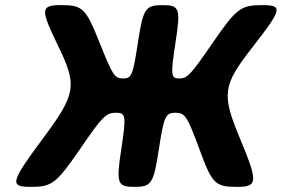

<svg xmlns="http://www.w3.org/2000/svg" viewBox="-20 -731 1102 751"><path d="M761 -145C809 -13 822 0 906 0C989 0 990 -18 918 -191C846 -364 851 -397 968 -547C1084 -696 1088 -711 1005 -711C922 -711 905 -698 815 -568C725 -437 713 -424 681 -424C648 -424 647 -437 667 -568C687 -698 682 -711 616 -711C549 -711 540 -698 520 -568C500 -437 495 -424 462 -424C428 -424 420 -437 368 -568C316 -698 303 -711 220 -711C137 -711 137 -696 210 -546C282 -396 277 -363 149 -191C21 -18 16 0 100 0C183 0 200 -13 291 -145C381 -277 395 -290 434 -290C473 -290 474 -277 454 -145C434 -13 439 0 506 0C572 0 581 -13 601 -145C621 -277 628 -290 666 -290C704 -290 712 -277 761 -145Z"/></svg>

Font: Asimov Print
Style: AIt
Weight: 500
Designer: Google
Version: Version 2.000980: 2014